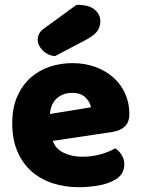

<svg xmlns="http://www.w3.org/2000/svg" viewBox="-20 -764 590 800"><path d="M309 16Q250 16 199.5 -0.5Q149 -17 111.5 -50Q74 -83 52.5 -133Q31 -183 31 -250Q31 -316 52.5 -363.5Q74 -411 109 -441.5Q144 -472 189 -486.5Q234 -501 281 -501Q334 -501 377.5 -485Q421 -469 452.5 -441Q484 -413 501.5 -374Q519 -335 519 -289Q519 -255 500 -237Q481 -219 447 -214L200 -177Q211 -144 245 -127.5Q279 -111 323 -111Q364 -111 400.5 -121.5Q437 -132 460 -146Q476 -136 487 -118Q498 -100 498 -80Q498 -35 456 -13Q424 4 384 10Q344 16 309 16ZM281 -377Q257 -377 239.5 -369Q222 -361 211 -348.5Q200 -336 194.5 -320.5Q189 -305 188 -289L359 -317Q356 -337 337 -357Q318 -377 281 -377ZM299 -744Q351 -744 374.5 -724Q398 -704 398 -676Q398 -650 384 -632.5Q370 -615 338 -598L209 -530Q179 -533 158 -554Q137 -575 137 -599Q137 -611 143 -623Q149 -635 163 -645Z"/></svg>

Font: Baloo Bhaina
Style: Regular
Weight: 400
Designer: Manish Minz, Shuchita Grover and Ek Type
Foundry: Ek Type
Version: Version 1.443;PS 1.000;hotconv 16.6.51;makeotf.lib2.5.65220;